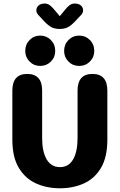

<svg xmlns="http://www.w3.org/2000/svg" viewBox="-20 -1026 659 1057"><path d="M310 10.5Q238 10.5 178.8 -16Q119.5 -42.5 83.8 -101.5Q48 -160.5 48 -257V-527Q48 -619 130 -619Q212 -619 212 -527V-266Q212 -191 237 -148.5Q262 -106 310 -106Q358 -106 382.5 -148.5Q407 -191 407 -266V-527Q407 -619 489 -619Q571 -619 571 -527V-257Q571 -160.5 535.8 -101.5Q500.5 -42.5 441.5 -16Q382.5 10.5 310 10.5ZM201.5 -663Q167 -663 143 -687Q119 -711 119 -745.5Q119 -781.5 143 -805.8Q167 -830 201.5 -830Q236 -830 260 -805.8Q284 -781.5 284 -745.5Q284 -711 260 -687Q236 -663 201.5 -663ZM415.5 -663Q381 -663 357 -687Q333 -711 333 -745.5Q333 -781.5 357 -805.8Q381 -830 415.5 -830Q450.5 -830 474.8 -805.8Q499 -781.5 499 -745.5Q499 -711 474.8 -687Q450.5 -663 415.5 -663ZM425.5 -942.5 405.5 -921.5Q382 -894.5 361.2 -880.5Q340.5 -866.5 309 -866.5Q277 -866.5 256 -880.5Q235 -894.5 211.5 -921.5L192 -942.5Q180 -955.5 180 -968.5Q180 -985 192.5 -995.8Q205 -1006.5 225 -1006.5Q242 -1006.5 253.8 -997.5Q265.5 -988.5 276.5 -975.5L309 -937L340.5 -975Q351 -988 363 -997.2Q375 -1006.5 392 -1006.5Q412.5 -1006.5 425 -996Q437.5 -985.5 437.5 -968.5Q437.5 -963 434.8 -956.2Q432 -949.5 425.5 -942.5Z"/></svg>

Font: Sono ExtraLight Monospace
Style: Bold
Weight: 700
Version: Version 2.112